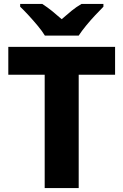

<svg xmlns="http://www.w3.org/2000/svg" viewBox="-20 -951 624 971"><path d="M378 0H206V-573H22V-714H562V-573H378ZM207 -771Q193 -794 170.5 -821Q148 -848 124.5 -873.5Q101 -899 82 -917V-931H194Q220 -914 243 -895.5Q266 -877 292 -854Q318 -877 342 -896.5Q366 -916 392 -931H503V-917Q486 -900 462 -874.5Q438 -849 415.5 -821.5Q393 -794 378 -771Z"/></svg>

Font: Noto Sans Canadian Aboriginal ExtraBold
Style: Regular
Weight: 800
Designer: Monotype Design Team, Typotheque's Kevin King
Foundry: Monotype Imaging Inc.
Version: Version 2.004; ttfautohint (v1.8.4.7-5d5b)